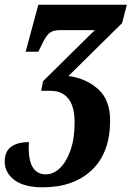

<svg xmlns="http://www.w3.org/2000/svg" viewBox="-52 -556 559 816"><path d="M-32 131Q-32 88 -5 68Q22 48 71 48L70 72Q70 185 143 185Q174 185 202 159Q230 133 247.5 83Q265 33 265 -35Q265 -105 238 -137.5Q211 -170 164 -170H123L131 -211L351 -428H203Q173 -428 158 -415.5Q143 -403 126 -367L111 -336H57L111 -536H487L467 -458L239 -233Q311 -224 363.5 -178.5Q416 -133 416 -44Q416 92 339 166Q262 240 130 240Q49 240 8.5 208.5Q-32 177 -32 131Z"/></svg>

Font: Noto Serif CondExtraBold
Style: Italic
Weight: 800
Width: 3
Italic angle: -12°
Designer: Monotype Design Team
Foundry: Monotype Imaging Inc.
Version: Version 1.001